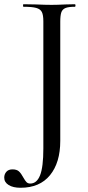

<svg xmlns="http://www.w3.org/2000/svg" viewBox="-69 -645 416 908"><path d="M285 -613Q255 -613 240.5 -607Q226 -601 221 -586.5Q216 -572 216 -542V21Q216 124 167.5 183.5Q119 243 28 243Q-7 243 -28 230Q-49 217 -49 195Q-49 179 -39 167.5Q-29 156 -10 156Q10 156 20.5 165.5Q31 175 41 194Q50 210 56.5 216.5Q63 223 74 223Q105 223 120.5 184Q136 145 136 57V-544Q136 -574 129 -588Q122 -602 102.5 -607.5Q83 -613 42 -613Q40 -613 40 -619Q40 -625 42 -625L101 -624Q147 -622 175 -622Q201 -622 241 -624L285 -625Q288 -625 288 -619Q288 -613 285 -613Z"/></svg>

Font: Cormorant Infant Medium
Style: Regular
Weight: 500
Designer: Christian Thalmann (Catharsis Fonts)
Foundry: Catharsis Fonts
Version: Version 4.000